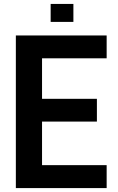

<svg xmlns="http://www.w3.org/2000/svg" viewBox="-20 -961 605 981"><path d="M61 -779.8H524.9V-663.1H194.8V-456.1H475.1V-339.8H194.8V-117.2H524.9V0H61ZM355 -940.9V-849.1H238.8V-940.9Z"/></svg>

Font: Cooper Hewitt
Style: Semibold
Weight: 709
Designer: Village Type and Design LLC
Foundry: Cooper Hewitt Smithsonian Design Museum
Version: 1.000